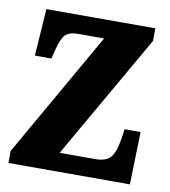

<svg xmlns="http://www.w3.org/2000/svg" viewBox="-66 -594 576 651"><g transform="rotate(10 221.5 -268.0)"><path d="M6 0V-41L252 -472H161Q132 -472 118.5 -458Q105 -444 95 -403L88 -374H31L42 -536H417V-493L171 -64H294Q329 -64 345 -81Q361 -98 369 -147L374 -181H429L424 0Z"/></g></svg>

Font: Noto Serif Ethiopic ExtraCondensed ExtraBold
Style: Regular
Weight: 800
Width: 2
Designer: Monotype Design Team
Foundry: Monotype Imaging Inc.
Version: Version 2.102; ttfautohint (v1.8.4.7-5d5b)